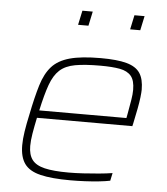

<svg xmlns="http://www.w3.org/2000/svg" viewBox="-52 -758 706 812"><g transform="rotate(5 301.0 -351.5)"><path d="M277 8Q197 8 149.5 -3.5Q102 -15 81.5 -43.5Q61 -72 61 -122Q61 -148 66 -180.5Q71 -213 80 -254Q95 -329 110.5 -380Q126 -431 153 -461Q180 -491 229 -504.5Q278 -518 360 -518Q430 -518 470 -507Q510 -496 527 -470.5Q544 -445 544 -400Q544 -389 541.5 -367.5Q539 -346 533.5 -317.5Q528 -289 521 -256L518 -243H113Q105 -205 100 -175Q95 -145 95 -122Q95 -85 111 -63.5Q127 -42 164.5 -33Q202 -24 266 -24Q295 -24 328.5 -26Q362 -28 394.5 -31Q427 -34 452 -38L445 -5Q426 -1 397.5 2Q369 5 338 6.5Q307 8 277 8ZM120 -275H490L494 -296Q500 -330 504 -353.5Q508 -377 508 -396Q508 -436 492 -455Q476 -474 444 -480Q412 -486 361 -486Q295 -486 254 -478.5Q213 -471 189 -449Q165 -427 150 -385.5Q135 -344 120 -275ZM473 -650 486 -711H529L516 -650ZM252 -650 265 -711H309L296 -650Z"/></g></svg>

Font: Saira SemiExpanded Thin
Style: Italic
Weight: 250
Width: 6
Italic angle: -12°
Designer: Hector Gatti with collaboration of the Omnibus-Type team
Foundry: Omnibus-Type
Version: Version 1.101